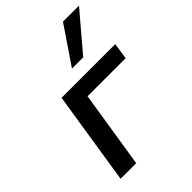

<svg xmlns="http://www.w3.org/2000/svg" viewBox="-222 -865 966 966"><g transform="rotate(-45 261.0 -382.0)"><path d="M54 0 132 -498H514L501 -411H230L165 0ZM273 -565 408 -764H522L353 -565Z"/></g></svg>

Font: Nunito Sans 7pt SemiBold
Style: Italic
Weight: 600
Italic angle: -9°
Designer: Vernon Adams
Foundry: Vernon Adams
Version: Version 3.101;gftools[0.9.27]